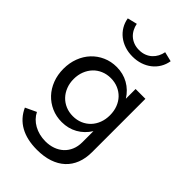

<svg xmlns="http://www.w3.org/2000/svg" viewBox="-294 -865 1218 1218"><g transform="rotate(45 314.5 -256.5)"><path d="M46.8 -232.7Q46.8 -285.9 64.1 -331.1Q81.4 -376.4 112.3 -409.3Q143.2 -442.3 185.7 -461.1Q228.2 -480 278.2 -480Q336.4 -480 383.6 -453.4Q430.9 -426.8 461.4 -378.2V-465.5H549.5V12.7Q549.5 68.6 532.3 112.7Q515 156.8 482 187.3Q449.1 217.7 401.1 233.9Q353.2 250 291.4 250Q200.9 250 139.5 215.7Q78.2 181.4 48.2 114.5L121.8 80Q132.3 101.4 149.3 118.9Q166.4 136.4 188.4 148.6Q210.5 160.9 236.6 167.5Q262.7 174.1 291.4 174.1Q328.2 174.1 359.3 163Q390.5 151.8 413.2 130.9Q435.9 110 448.6 80Q461.4 50 461.4 11.8V-87.3Q430.9 -38.6 383.6 -12Q336.4 14.5 278.2 14.5Q228.2 14.5 185.7 -4.3Q143.2 -23.2 112.3 -56.1Q81.4 -89.1 64.1 -134.3Q46.8 -179.5 46.8 -232.7ZM138.6 -232.7Q138.6 -195.5 150.9 -164.1Q163.2 -132.7 184.8 -110Q206.4 -87.3 236.4 -74.5Q266.4 -61.8 301.8 -61.8Q337.3 -61.8 367.3 -74.5Q397.3 -87.3 418.9 -110Q440.5 -132.7 452.5 -164.1Q464.5 -195.5 464.5 -232.7Q464.5 -270.5 452.5 -301.8Q440.5 -333.2 418.9 -355.7Q397.3 -378.2 367.3 -390.9Q337.3 -403.6 301.8 -403.6Q266.4 -403.6 236.4 -390.9Q206.4 -378.2 184.8 -355.5Q163.2 -332.7 150.9 -301.4Q138.6 -270 138.6 -232.7ZM301.8 -596.8Q263.6 -596.8 231.1 -607.7Q198.6 -618.6 173.4 -638.4Q148.2 -658.2 131.6 -685.9Q115 -713.6 109.5 -747.3L174.5 -763.2Q178.6 -740.9 188.9 -721.4Q199.1 -701.8 215.2 -687Q231.4 -672.3 253.2 -663.9Q275 -655.5 301.8 -655.5Q328.6 -655.5 350.5 -663.9Q372.3 -672.3 388.4 -687Q404.5 -701.8 414.8 -721.4Q425 -740.9 429.1 -763.2L494.1 -747.3Q488.6 -713.6 472 -685.9Q455.5 -658.2 430.2 -638.4Q405 -618.6 372.5 -607.7Q340 -596.8 301.8 -596.8Z"/></g></svg>

Font: Spartan Med
Style: Regular
Weight: 500
Designer: Matt Bailey, Mirko Velimirovic
Foundry: Matt Bailey
Version: Version 1.005